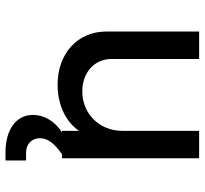

<svg xmlns="http://www.w3.org/2000/svg" viewBox="-43 -497 746 700"><g transform="rotate(90 330.0 -147.0)"><path d="M289 16C363 16 424 -14 457 -62V0H462C422 27 399 64 399 106C399 167 452 206 536 206H565V131H536C505 131 484 110 484 81C484 53 500 30 542 0H557V-500H457V-220C457 -136 394 -73 311 -74C243 -75 195 -119 195 -181V-500H95V-161C95 -57 175 16 289 16Z"/></g></svg>

Font: Uncut Plan8
Style: Regular
Weight: 400
Designer: Kasper Nordkvist
Foundry: UNCUT.wtf
Version: Version 1.002;Glyphs 3.1.2 (3151)